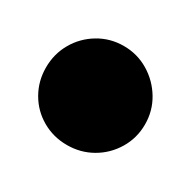

<svg xmlns="http://www.w3.org/2000/svg" viewBox="-96 -817 294 294"><g transform="rotate(30 50.5 -670.5)"><path d="M-37 -670Q-37 -646 -25.5 -626Q-14 -606 6 -594.5Q26 -583 50 -583Q74 -583 94 -594.5Q114 -606 126 -626Q138 -646 138 -670Q138 -694 126 -714Q114 -734 94 -746Q74 -758 50 -758Q26 -758 6 -746Q-14 -734 -25.5 -714Q-37 -694 -37 -670Z"/></g></svg>

Font: Linefont
Style: Bold
Weight: 700
Monospace: yes
Version: Version 3.002;gftools[0.9.33]